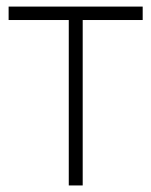

<svg xmlns="http://www.w3.org/2000/svg" viewBox="-20 -566 462 586"><path d="M189.9 0V-504.9H6.3V-545.9H415.5V-504.9H232.4V0Z"/></svg>

Font: Inter Extra Light
Style: Regular
Weight: 200
Designer: Rasmus Andersson
Foundry: rsms
Version: Version 4.000;git-3c8e0fc